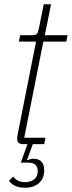

<svg xmlns="http://www.w3.org/2000/svg" viewBox="-20 -672 335 895"><path d="M97 203Q68 203 49 193.5Q30 184 22 170L42 151Q60 177 97 177Q123 177 139.5 163.5Q156 150 156 126Q156 108 146 97Q136 86 110 86H77L108 0H89Q60 0 60 -24Q60 -32 63 -49L148 -478H68L74 -508H131Q147 -508 152.5 -515Q158 -522 161 -538L184 -652H218L189 -508H295L289 -478H182L93 -30H192L186 0H133L106 73L109 75Q121 68 136 68Q186 68 186 123Q186 160 161.5 181.5Q137 203 97 203Z"/></svg>

Font: IBM Plex Sans Cond ExtLt
Style: Italic
Weight: 200
Width: 3
Italic angle: -11°
Designer: Mike Abbink, Paul van der Laan, Pieter van Rosmalen
Foundry: Bold Monday
Version: Version 1.3